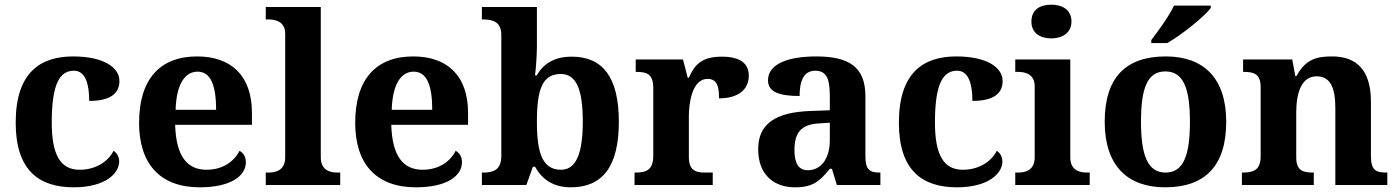

<svg xmlns="http://www.w3.org/2000/svg" viewBox="-20 -790 5971 820"><path d="M295 10C430 10 489 -50 489 -100C489 -118 481 -136 465 -146C442 -100 389 -65 320 -65C236 -65 201 -132 201 -267C201 -438 238 -488 296 -488C346 -488 361 -428 361 -359C465 -359 490 -401 490 -444C490 -503 421 -549 292 -549C154 -549 47 -482 47 -266C47 -61 148 10 295 10Z M833 10C968 10 1030 -40 1030 -97C1030 -119 1021 -136 1003 -146C980 -100 931 -65 862 -65C779 -65 732 -123 728 -257H1056V-308C1056 -467 967 -549 822 -549C664 -549 574 -453 574 -265C574 -91 663 10 833 10ZM903 -321H730C733 -427 768 -484 824 -484C881 -484 903 -423 903 -321Z M1115 0H1433V-53H1421C1392 -53 1350 -61 1350 -118V-760H1115V-707H1127C1155 -707 1198 -699 1198 -646V-118C1198 -61 1156 -53 1127 -53H1115Z M1756 10C1891 10 1953 -40 1953 -97C1953 -119 1944 -136 1926 -146C1903 -100 1854 -65 1785 -65C1702 -65 1655 -123 1651 -257H1979V-308C1979 -467 1890 -549 1745 -549C1587 -549 1497 -453 1497 -265C1497 -91 1586 10 1756 10ZM1826 -321H1653C1656 -427 1691 -484 1747 -484C1804 -484 1826 -423 1826 -321Z M2418 10C2551 10 2623 -76 2623 -270C2623 -463 2552 -548 2422 -548C2346 -548 2301 -517 2272 -468H2265C2269 -498 2273 -559 2273 -589V-760H2038V-707H2042C2085 -707 2121 -697 2121 -640V-123C2121 -62 2083 -53 2045 -53H2038V0H2228L2256 -78H2265C2294 -26 2341 10 2418 10ZM2376 -65C2296 -65 2273 -138 2273 -270C2273 -408 2296 -474 2375 -474C2442 -474 2469 -407 2469 -271C2469 -138 2442 -65 2376 -65Z M2690 0H3024V-53H2992C2952 -53 2922 -61 2922 -120V-293C2922 -339 2932 -453 3002 -453C3040 -453 3051 -425 3051 -370C3131 -370 3178 -406 3178 -467C3178 -519 3141 -548 3063 -548C2981 -548 2948 -518 2922 -458H2917L2897 -536H2695V-483H2698C2742 -483 2770 -474 2770 -415V-125C2770 -62 2738 -53 2693 -53H2690Z M3375 10C3451 10 3480 -15 3524 -69H3533L3554 0H3740V-53H3736C3691 -53 3676 -69 3676 -124V-379C3676 -504 3606 -549 3466 -549C3353 -549 3260 -520 3260 -447C3260 -398 3306 -380 3395 -380C3395 -442 3411 -488 3462 -488C3517 -488 3524 -441 3524 -374V-319L3442 -316C3292 -311 3218 -261 3218 -153C3218 -42 3287 10 3375 10ZM3430 -63C3391 -63 3373 -92 3373 -149C3373 -221 3399 -259 3479 -263L3524 -266V-191C3524 -113 3487 -63 3430 -63Z M4067 10C4202 10 4261 -50 4261 -100C4261 -118 4253 -136 4237 -146C4214 -100 4161 -65 4092 -65C4008 -65 3973 -132 3973 -267C3973 -438 4010 -488 4068 -488C4118 -488 4133 -428 4133 -359C4237 -359 4262 -401 4262 -444C4262 -503 4193 -549 4064 -549C3926 -549 3819 -482 3819 -266C3819 -61 3920 10 4067 10Z M4470 -626C4516 -626 4556 -649 4556 -698C4556 -749 4516 -770 4470 -770C4422 -770 4385 -749 4385 -698C4385 -649 4422 -626 4470 -626ZM4316 0H4634V-53H4622C4593 -53 4551 -61 4551 -118V-536H4316V-483H4328C4356 -483 4399 -475 4399 -422V-118C4399 -61 4357 -53 4328 -53H4316Z M4897 -619V-606H4965C5028 -642 5126 -721 5151 -756V-766H4994C4973 -721 4926 -657 4897 -619ZM4956 10C5127 10 5217 -82 5217 -270C5217 -458 5119 -549 4959 -549C4787 -549 4698 -458 4698 -270C4698 -82 4796 10 4956 10ZM4958 -53C4881 -53 4853 -128 4853 -270C4853 -413 4880 -485 4957 -485C5034 -485 5062 -413 5062 -270C5062 -128 5035 -53 4958 -53Z M5284 0H5591V-53H5588C5544 -53 5516 -62 5516 -118V-309C5516 -391 5537 -464 5603 -464C5662 -464 5683 -415 5683 -329V0H5905V-53H5902C5857 -53 5835 -62 5835 -124V-356C5835 -491 5773 -549 5670 -549C5607 -549 5557 -540 5517 -465H5512L5499 -536H5289V-483H5292C5336 -483 5364 -474 5364 -418V-122C5364 -62 5331 -53 5286 -53H5284Z"/></svg>

Font: Noto Serif NP Hmong
Style: Bold
Weight: 700
Designer: Dalton Maag Ltd
Foundry: Dalton Maag Ltd
Version: Version 1.001